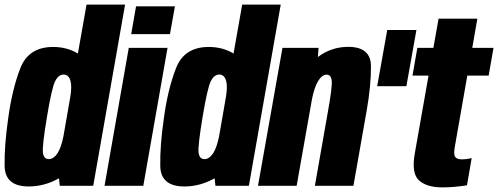

<svg xmlns="http://www.w3.org/2000/svg" viewBox="-22 -805 2159 832"><path d="M237 0 233.5 -32.5Q171 3 102.5 3Q-0.5 3 -2 -85.8Q-3.5 -174.5 13.5 -292Q30.5 -418 66.2 -509.8Q102 -601.5 208 -601.5Q269 -601.5 315.5 -573L353 -785H520L382 0ZM253 -215 282.5 -384.5Q290.5 -432.5 283 -456Q275 -482 254 -482Q231.5 -482 217 -453.2Q202.5 -424.5 181.5 -298.5Q160.5 -172.5 164 -144Q167.5 -115.5 189.5 -115.5Q210.5 -115.5 227.5 -141.5Q243 -165.5 253 -215Z M431 0 536 -597.5H704L599 0ZM567.5 -777.5H736L714.5 -657H546.5Z M911.5 0 908 -32.5Q845.5 3 777 3Q674 3 672.5 -85.8Q671 -174.5 688 -292Q705 -418 740.8 -509.8Q776.5 -601.5 882.5 -601.5Q943.5 -601.5 990 -573L1027.5 -785H1194.5L1056.5 0ZM927.5 -215 957 -384.5Q965 -432.5 957.5 -456Q949.5 -482 928.5 -482Q906 -482 891.5 -453.2Q877 -424.5 856 -298.5Q835 -172.5 838.5 -144Q842 -115.5 864 -115.5Q885 -115.5 902 -141.5Q917.5 -165.5 927.5 -215Z M1096 0 1202 -597.5H1358.5L1355.5 -558Q1414 -602 1487 -602Q1585 -602 1585.5 -518.2Q1586 -434.5 1567 -326L1509.5 0H1342.5L1399 -321.5Q1418 -427 1415.5 -454.2Q1413 -481.5 1393.5 -481.5Q1372.5 -481.5 1355.5 -452Q1340 -425.5 1330 -376L1263.5 0Z M1612.5 -431.5 1656 -675H1782.5L1739 -431.5Z M1895 7Q1827 7 1793.5 -23.5Q1760 -54 1775.5 -140.5L1835 -477.5H1765.5L1786.5 -597.5H1856L1878.5 -724H2046.5L2024.5 -597.5H2116.5L2095.5 -477.5H2003L1949.5 -172.5Q1942.5 -135.5 1950.5 -125Q1958.5 -114.5 1978 -114.5Q2000 -114.5 2022 -120L2001.5 -2Q1944 7 1895 7Z"/></svg>

Font: Anybody Condensed ExtraBold
Style: Italic
Weight: 800
Width: 3
Italic angle: -10°
Designer: Tyler Finck
Foundry: Etcetera Type Company
Version: Version 1.010; ttfautohint (v1.8.3) -l 8 -r 50 -G 200 -x 14 